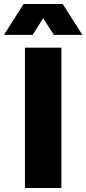

<svg xmlns="http://www.w3.org/2000/svg" viewBox="-67 -947 435 967"><path d="M58.6 -707H242.2V0H58.6ZM51.8 -926.8H249L347.7 -771.5H204.1L150.4 -855.5L97.7 -771.5H-46.9Z"/></svg>

Font: Wanted Sans Black
Style: Regular
Weight: 900
Designer: Original Design by Kil Hyung-jin and Kang Hanbin, Wanted Lab, Inc; Hangeul from Source Han Sans by Jang Soo-young and Ka
Foundry: Wanted Lab, Inc.
Version: Version 1.003